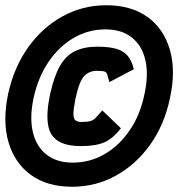

<svg xmlns="http://www.w3.org/2000/svg" viewBox="-30 -721 679 732"><path d="M245 -9Q150 -9 88 -54Q26 -99 2.5 -178.5Q-21 -258 1 -363Q23 -464 77 -540Q131 -616 208 -658.5Q285 -701 375 -701Q470 -701 532 -656.5Q594 -612 617.5 -532Q641 -452 618 -347Q597 -246 543 -170Q489 -94 412 -51.5Q335 -9 245 -9ZM278 -164Q223 -164 191.5 -183.5Q160 -203 153 -246.5Q146 -290 161 -362Q176 -430 198.5 -469.5Q221 -509 256 -526Q291 -543 341 -543Q410 -543 440 -523Q470 -503 480 -457L387 -408Q382 -428 379 -437Q376 -446 368 -448.5Q360 -451 339 -451Q310 -451 291 -431Q272 -411 258 -346Q250 -306 250 -287Q250 -268 258 -262Q266 -256 280 -256Q303 -256 315 -259.5Q327 -263 336 -273Q345 -283 360 -300L431 -232Q400 -192 367 -178Q334 -164 278 -164ZM247 -101Q313 -101 369 -133.5Q425 -166 465 -225Q505 -284 521 -363Q537 -438 524 -493Q511 -548 472 -578.5Q433 -609 372 -609Q307 -609 251 -576.5Q195 -544 155 -485Q115 -426 98 -347Q82 -272 95.5 -216.5Q109 -161 148 -131Q187 -101 247 -101Z"/></svg>

Font: Victor Mono Thin
Style: Italic
Weight: 100
Italic angle: -12°
Monospace: yes
Designer: Rune Bjørnerås
Version: Version 1.561;gftools[0.9.30]